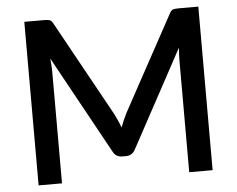

<svg xmlns="http://www.w3.org/2000/svg" viewBox="-51 -781 1040 842"><g transform="rotate(-5 468.5 -360.0)"><path d="M443.5 -282 212.5 -700.5C207.8 -709.8 202.7 -715.4 197 -717.3C191.3 -719.1 183.3 -720 173 -720H85.5V0H188.5V-493.5C188.5 -501.8 188.2 -510.8 187.5 -520.3C186.8 -529.8 186 -539.5 185 -549.5L420.5 -121C429.2 -103.3 443 -94.5 462 -94.5H478.5C497.2 -94.5 511 -103.3 520 -121L751 -548C750.3 -538.3 749.8 -528.8 749.3 -519.5C748.8 -510.2 748.5 -501.5 748.5 -493.5V0H851.5V-720H764C753.7 -720 745.7 -719.1 740 -717.3C734.3 -715.4 729.2 -709.8 724.5 -700.5L497 -283C492 -273.3 487.3 -263.2 482.8 -252.8C478.3 -242.2 474 -231.7 470 -221C466.3 -231.7 462.2 -242.1 457.5 -252.2C452.8 -262.4 448.2 -272.3 443.5 -282Z"/></g></svg>

Font: Lato Semibold
Style: Regular
Weight: 600
Designer: Lukasz Dziedzic
Foundry: tyPoland Lukasz Dziedzic
Version: Version 2.006; 2014-01-15